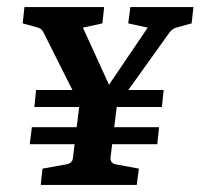

<svg xmlns="http://www.w3.org/2000/svg" viewBox="-20 -522 566 542"><path d="M70 -163H429L424 -115H64ZM82 -268H442L437 -220H77ZM214 -209 102 -432Q97 -442 84 -445L44 -456L49 -502H274L269 -456L214 -444L299 -258H271L397 -444L342 -456L348 -502H526L521 -456L481 -445Q473 -443 468.5 -440Q464 -437 459 -431L300 -209ZM95 0 100 -46 167 -58Q185 -61 186 -77L206 -241H312L292 -77Q291 -61 307 -58L372 -46L366 0Z"/></svg>

Font: Rasa SemiBold
Style: Italic
Weight: 600
Italic angle: -7.10001°
Designer: Anna Giedrys (Yrsa+Rasa design), David Brezina (Yrsa art-direction, Rasa art-direction, design)
Foundry: Rosetta Type Foundry
Version: Version 2.004